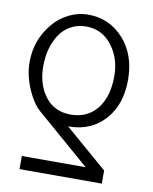

<svg xmlns="http://www.w3.org/2000/svg" viewBox="-84 -808 696 872"><g transform="rotate(10 264.0 -372.5)"><path d="M358.4 -646.5Q316.4 -690.4 252.4 -690.4Q212.9 -690.4 181.2 -672.6Q149.4 -654.8 130.4 -625Q91.3 -564 91.3 -479.7Q91.3 -395.5 133.8 -339.8Q176.3 -284.2 252.2 -284.2Q328.1 -284.2 372.6 -339.4Q417 -394.5 417 -489.7Q417 -585 358.4 -646.5ZM250 -229.5 445.8 -60.5V0H66.4V-60.5H360.8L109.9 -277.8Q88.4 -296.9 67.4 -335.9Q26.9 -412.6 26.9 -487.8Q26.9 -588.9 91.3 -666.5Q120.6 -702.1 163.1 -723.6Q205.6 -745.1 252.4 -745.1Q350.6 -745.1 416 -672.4Q481.4 -599.6 481.4 -484.4Q481.4 -369.1 418 -299.3Q354.5 -229.5 252.4 -229.5Z"/></g></svg>

Font: News Cycle
Style: Regular
Weight: 500
Version: Version 0.5.2